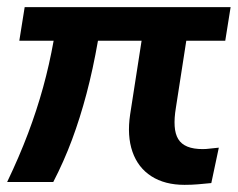

<svg xmlns="http://www.w3.org/2000/svg" viewBox="-26 -509 665 537"><path d="M490 8Q435 8 397.5 -16Q360 -40 344.5 -84.5Q329 -129 338 -189L370 -395H248Q234 -315 216 -247Q198 -179 175.5 -118.5Q153 -58 123 0H-6Q28 -71 52.5 -136Q77 -201 94.5 -264.5Q112 -328 124 -395H28L43 -489H619L604 -395H495L466 -208Q461 -178 462.5 -156Q464 -134 472.5 -120Q481 -106 498 -99Q515 -92 541 -92Q551 -92 562 -93.5Q573 -95 586 -96L565 3Q545 5 527.5 6.5Q510 8 490 8Z"/></svg>

Font: Nunito Sans 12pt ExtraLight
Style: Italic
Weight: 200
Italic angle: -9°
Designer: Vernon Adams
Foundry: Vernon Adams
Version: Version 3.101;gftools[0.9.27]